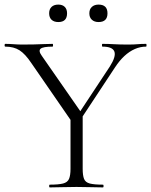

<svg xmlns="http://www.w3.org/2000/svg" viewBox="-25 -816 658 836"><path d="M297 -290 453 -526Q481 -570 473 -591.5Q465 -613 421 -613Q419 -613 419 -619Q419 -625 421 -625Q447 -625 471 -623.5Q495 -622 533 -622Q558 -622 573.5 -623.5Q589 -625 611 -625Q613 -625 613 -619Q613 -613 611 -613Q586 -613 562 -602.5Q538 -592 516.5 -572Q495 -552 476 -523L313 -276ZM298 -271 111 -542Q85 -581 60 -597Q35 -613 -2 -613Q-5 -613 -5 -619Q-5 -625 -2 -625Q15 -625 34.5 -623.5Q54 -622 71 -622Q98 -622 121.5 -622.5Q145 -623 166 -624Q187 -625 204 -625Q206 -625 206 -619Q206 -613 204 -613Q163 -613 152 -604Q141 -595 157 -573L335 -317ZM282 -310 335 -319V-81Q335 -52 341 -37Q347 -22 366 -17Q385 -12 423 -12Q426 -12 426 -6Q426 0 423 0Q400 0 371 -1Q342 -2 308 -2Q275 -2 245 -1Q215 0 192 0Q189 0 189 -6Q189 -12 192 -12Q230 -12 249.5 -17Q269 -22 275.5 -37Q282 -52 282 -81ZM229 -720Q210 -720 199.5 -730Q189 -740 189 -758Q189 -776 199.5 -786Q210 -796 229 -796Q247 -796 257 -786Q267 -776 267 -758Q267 -720 229 -720ZM404 -720Q386 -720 375 -730Q364 -740 364 -758Q364 -776 375 -786Q386 -796 404 -796Q443 -796 443 -758Q443 -720 404 -720Z"/></svg>

Font: Cormorant Garamond Light Light
Style: Regular
Weight: 300
Version: Version 4.001